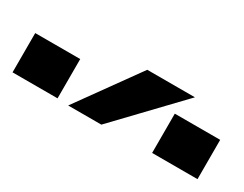

<svg xmlns="http://www.w3.org/2000/svg" viewBox="-35 -892 555 436"><g transform="rotate(30 242.5 -674.0)"><path d="M147 -594 262 -754H387L234 -594ZM118 -699V-596H0V-699ZM485 -699V-596H366V-699Z"/></g></svg>

Font: Syne Med Modified
Style: Regular
Weight: 500
Designer: Lucas Descroix
Foundry: Bonjour Monde
Version: Version 2.200